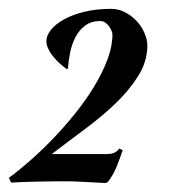

<svg xmlns="http://www.w3.org/2000/svg" viewBox="-120 -406 396 430"><path d="M119.1 -61Q129.4 -61 136 -64Q142.6 -66.9 147 -73.2L154.8 -69.8Q149.4 -53.2 141.4 -33.2Q133.3 -13.2 121.1 2L116.2 3.9Q97.2 2.9 83.7 2.2Q70.3 1.5 60.1 1Q49.8 0.5 41.3 0.2Q32.7 0 22.9 0Q14.2 0 -2.2 0.2Q-18.6 0.5 -36.4 0.7Q-54.2 1 -70.3 1.7Q-86.4 2.4 -95.2 2.9L-100.1 -7.8Q-78.6 -23.4 -53 -45.9Q-27.3 -68.4 -1.5 -95.2Q24.4 -122.1 48.3 -151.9Q72.3 -181.6 90.8 -212.2Q109.4 -242.7 120.6 -272.5Q131.8 -302.2 131.8 -329.1Q131.8 -332.5 129.6 -337.6Q127.4 -342.8 123.8 -347.7Q120.1 -352.5 115.2 -355.7Q110.4 -358.9 105 -358.9Q84 -358.9 70.3 -348.4Q56.6 -337.9 48.6 -322Q40.5 -306.2 36.9 -287.6Q33.2 -269 32.2 -252.9L29.8 -251Q8.8 -266.1 -3.7 -283Q-16.1 -299.8 -16.1 -314Q-16.1 -326.2 -5.9 -339.1Q4.4 -352.1 23.2 -362.5Q42 -373 68.8 -379.6Q95.7 -386.2 128.9 -386.2Q145.5 -386.2 160.4 -378.4Q175.3 -370.6 186.3 -358.6Q197.3 -346.7 203.6 -332Q210 -317.4 210 -304.2Q210 -268.6 189.7 -236.1Q169.4 -203.6 138.2 -173.8Q106.9 -144 69.1 -116Q31.2 -87.9 -3.9 -61Z"/></svg>

Font: Romanesco
Style: Regular
Weight: 400
Designer: Astigmatic (AOETI)
Foundry: Astigmatic (AOETI)
Version: Version 1.000